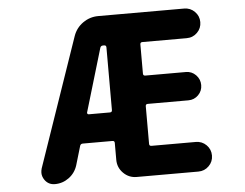

<svg xmlns="http://www.w3.org/2000/svg" viewBox="-52 -820 1104 864"><g transform="rotate(-5 500.0 -388.0)"><path d="M531.2 -19.5Q496.1 -19.5 471.2 -44.4Q446.3 -69.3 446.3 -104.5V-180.7Q446.3 -190.4 436.5 -190.4H302.7Q293 -190.4 290 -181.6L264.6 -95.7Q253.9 -61.5 225.6 -40.5Q197.3 -19.5 162.1 -19.5Q132.8 -19.5 116.2 -43Q105.5 -58.6 105.5 -75.2Q105.5 -84 108.4 -94.7L308.6 -675.8Q321.3 -711.9 352.5 -733.9Q383.8 -755.9 421.9 -755.9H809.6Q837.9 -755.9 857.4 -736.3Q877 -716.8 877 -689Q877 -661.1 857.4 -641.6Q837.9 -622.1 809.6 -622.1H609.4Q599.6 -622.1 599.6 -612.3V-480.5Q599.6 -470.7 609.4 -470.7H793Q819.3 -470.7 837.9 -451.7Q856.4 -432.6 856.4 -406.2Q856.4 -379.9 837.9 -361.3Q819.3 -342.8 793 -342.8H609.4Q599.6 -342.8 599.6 -333V-163.1Q599.6 -153.3 609.4 -153.3H809.6Q837.9 -153.3 857.4 -133.8Q877 -114.3 877 -86.4Q877 -58.6 857.4 -39.1Q837.9 -19.5 809.6 -19.5ZM436.5 -319.3Q446.3 -319.3 446.3 -329.1V-612.3Q446.3 -622.1 436.5 -622.1H431.6Q421.9 -622.1 418.9 -613.3L334 -328.1Q333 -325.2 335 -322.3Q336.9 -319.3 340.8 -319.3Z"/></g></svg>

Font: Rounded-X Mgen+ 1m bold
Style: Bold
Weight: 700
Designer: [Source Han Sans]
Ryoko NISHIZUKA  (kana & ideographs); Paul D. Hunt (Latin, Greek & Cyrillic); Wenlong ZHANG  (bopomofo
Version: Version 1.059.20150602